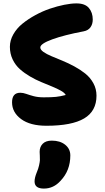

<svg xmlns="http://www.w3.org/2000/svg" viewBox="-20 -730 618 1128"><path d="M252.9 8.8Q157.2 8.8 104 -30.5Q50.8 -69.8 50.8 -128.9Q50.8 -185.1 99.1 -185.1Q115.7 -185.1 134 -178.5Q152.3 -171.9 177.7 -165Q203.1 -158.2 236.8 -158.2Q283.2 -158.2 308.8 -160.9Q334.5 -163.6 366.2 -171.9Q359.9 -184.6 337.9 -197Q315.9 -209.5 286.6 -221.4Q257.3 -233.4 223.1 -247.6Q189 -261.7 156.5 -280.8Q124 -299.8 97.4 -323.2Q70.8 -346.7 54.4 -380.6Q38.1 -414.6 38.1 -455.1Q38.1 -492.7 58.3 -528.3Q78.6 -564 112.1 -591.1Q145.5 -618.2 187.5 -641.1Q229.5 -664.1 273.2 -679Q316.9 -693.8 357.4 -701.9Q397.9 -710 429.2 -710Q479.5 -710 502.2 -683.1Q524.9 -656.2 524.9 -615.2Q524.9 -588.4 511.5 -569.6Q498 -550.8 471.2 -545.9Q357.4 -524.4 287.1 -498.8Q216.8 -473.1 216.8 -451.2Q216.8 -438 235.1 -425Q253.4 -412.1 282.5 -399.9Q311.5 -387.7 346.7 -373.3Q381.8 -358.9 417 -339.8Q452.1 -320.8 481.2 -297.6Q510.3 -274.4 528.6 -241Q546.9 -207.5 546.9 -168Q546.9 -77.1 474.4 -34.2Q401.9 8.8 252.9 8.8ZM237.8 377.9Q183.1 377.9 183.1 335.9Q183.1 314.5 195.8 283.2Q205.1 261.7 209.5 241.7Q213.9 221.7 214.4 211.4Q214.8 201.2 213.9 183.8Q212.9 166.5 212.9 162.1Q212.9 132.8 231 114.5Q249 96.2 284.2 96.2Q333 96.2 363 120.4Q393.1 144.5 393.1 183.1Q393.1 272 335.9 332Q294.9 377.9 237.8 377.9Z"/></svg>

Font: Shantell Sans Normal
Style: Regular
Weight: 800
Designer: Stephen Nixon, Anya Danilova, Shantell Martin
Foundry: Arrow Type
Version: Version 1.006;[559af2be0]